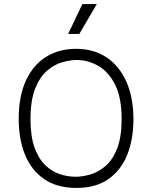

<svg xmlns="http://www.w3.org/2000/svg" viewBox="-20 -912 748 944"><path d="M356 12Q260 12 197 -31.5Q134 -75 103 -151.5Q72 -228 72 -327Q72 -440 108 -517Q144 -594 207.5 -633Q271 -672 354 -672Q440 -672 503 -630.5Q566 -589 601 -511Q636 -433 636 -325Q636 -227 605.5 -151Q575 -75 513 -31.5Q451 12 356 12ZM352 -43Q386 -43 425 -54.5Q464 -66 499 -96Q534 -126 556 -182Q578 -238 578 -326Q578 -432 546 -495.5Q514 -559 463.5 -588Q413 -617 357 -617Q325 -617 286 -606Q247 -595 211.5 -564.5Q176 -534 153 -476.5Q130 -419 130 -326Q130 -241 150 -186Q170 -131 203 -99.5Q236 -68 275 -55.5Q314 -43 352 -43ZM370 -745H315L385 -892H456Z"/></svg>

Font: Bricolage Grotesque 10pt ExtraLight
Style: Regular
Weight: 200
Designer: Mathieu Triay
Foundry: Atelier Triay
Version: Version 1.000; ttfautohint (v1.8.4.7-5d5b);gftools[0.9.32]